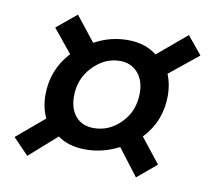

<svg xmlns="http://www.w3.org/2000/svg" viewBox="-63 -654 726 657"><g transform="rotate(10 300.0 -326.0)"><path d="M70 -77 16 -133 112 -214Q95 -250 95 -294Q95 -381 154 -445L88 -526L157 -583L225 -497Q279 -527 341 -527Q401 -527 442 -495L543 -580L594 -518L494 -437Q508 -403 508 -363Q508 -274 448 -211L516 -125L449 -69L378 -162Q323 -133 262 -133Q203 -133 165 -161ZM277 -210Q331 -210 371.5 -251.5Q412 -293 412 -355Q412 -399 388.5 -425.5Q365 -452 327 -452Q274 -452 233 -409.5Q192 -367 192 -306Q192 -262 214.5 -236Q237 -210 277 -210Z"/></g></svg>

Font: TypoPRO Source Code Pro
Style: Italic
Weight: 600
Italic angle: -11°
Monospace: yes
Designer: Paul D. Hunt, Teo Tuominen
Foundry: Adobe Systems Incorporated
Version: Version 1.030;PS 1.0;hotconv 1.0.84;makeotf.lib2.5.63406